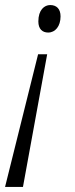

<svg xmlns="http://www.w3.org/2000/svg" viewBox="-28 -563 296 761"><path d="M171 -543C148 -543 124 -524 124 -478C124 -448 140 -434 163 -434C191 -434 212 -459 212 -498C212 -528 196 -543 171 -543ZM159 -348H123L-8 178H63Z"/></svg>

Font: Noto Serif Tamil ExtraCondensed Light
Style: Italic
Weight: 300
Width: 2
Italic angle: -12°
Designer: Indian Type Foundry, Tom Grace, and the Monotype Design Team
Foundry: Monotype Imaging Inc.
Version: Version 2.003